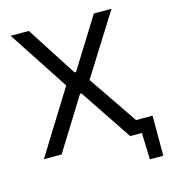

<svg xmlns="http://www.w3.org/2000/svg" viewBox="-125 -815 961 1071"><g transform="rotate(-15 356.0 -279.5)"><path d="M607.4 153.6 602 -14.4 623.5 0H557.8V-77.8Q589.9 -77.8 621.6 -77.8Q653.3 -77.8 685 -77.8Q685 -48.9 685 -18.8Q685 11.2 685 40.1Q685 68.4 685 97Q685 125.5 685 153.6ZM36.6 0Q66.4 -48.5 97.5 -98.4Q128.6 -148.4 162.7 -203.2L271.9 -378.8V-352.3L176.3 -498.4Q143.1 -549 109.3 -600.5Q75.6 -652.1 35.8 -713H140.7Q171.9 -664.9 201.4 -618.8Q231 -572.7 257.8 -531L327 -423.6H335.7L403.2 -531.8Q429.5 -573.7 458.4 -620.1Q487.2 -666.4 516 -713H618.1Q582.6 -656.2 550.1 -604.7Q517.6 -553.2 490.1 -509.3L387.6 -346.1V-374.8L493.6 -219Q532.7 -161.8 568.5 -109.1Q604.4 -56.5 642.8 0H535Q503.5 -47.3 475.2 -89.7Q446.8 -132 420.6 -171L334.4 -300H325.7L245.1 -170.5Q219.4 -129.2 193.8 -88.1Q168.2 -47 138.8 0Z"/></g></svg>

Font: Commissioner Thin
Style: Regular
Weight: 100
Designer: Kostas Bartsokas
Foundry: Kostas Bartsokas
Version: Version 1.001;gftools[0.9.23]